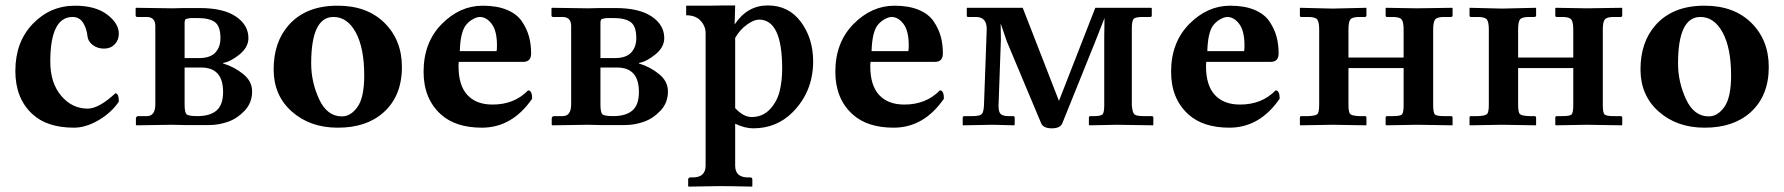

<svg xmlns="http://www.w3.org/2000/svg" viewBox="-20 -465 6634 714"><path d="M421.9 -86.9Q393.1 -44.9 345.9 -17.6Q298.8 9.8 254.9 9.8Q153.8 9.8 99.1 -42Q37.1 -100.1 37.1 -201.2Q37.1 -309.1 102.1 -376.5Q167 -443.8 258.8 -443.8Q335 -443.8 378.4 -410.9Q421.9 -377.9 421.9 -339.8Q421.9 -315.9 406.5 -300Q391.1 -284.2 366.9 -284.2Q342.8 -284.2 325 -297.6Q307.1 -311 305.2 -331.1Q302.2 -359.9 288.6 -380.9Q274.9 -401.9 250 -401.9Q167 -401.9 167 -235.8Q167 -156.7 207.5 -108.9Q248 -61 306.2 -61Q347.2 -61 409.2 -118.2Q421.9 -117.7 421.9 -86.9Z M666.5 -249H719.7Q761.7 -249 780.8 -269.5Q799.8 -290 799.8 -323.2Q799.8 -367.2 779.3 -382.6Q758.8 -397.9 714.4 -397.9Q701.2 -397.9 693.8 -397.9Q686.5 -397.9 680.7 -396.5Q674.8 -395 672.1 -394.5Q669.4 -394 668 -389.4Q666.5 -384.8 666.5 -383.8Q666.5 -382.8 666.5 -375Q666.5 -367.2 666.5 -363.8ZM666.5 -213.9V-77.1Q666.5 -48.3 673.1 -40.8Q679.7 -33.2 714.4 -33.2Q761.2 -33.2 785.4 -54.2Q809.6 -75.2 809.6 -123Q809.6 -213.9 728.5 -213.9ZM487.8 1 485.4 -1V-23.9Q485.4 -32.7 494.6 -33.2H526.4Q557.1 -33.2 557.6 -76.2V-368.2Q557.6 -402.3 524.4 -401.9H490.7Q484.9 -401.9 484.4 -407.2V-434.1L486.3 -436L619.6 -434.1L665.5 -435.1H722.7Q810.5 -435.1 857.2 -403.6Q903.8 -372.1 903.8 -323.2Q903.8 -289.1 870.1 -262Q836.4 -234.9 809.6 -231V-229Q850.6 -216.8 884 -189.9Q917.5 -163.1 917.5 -125Q917.5 -82 888.9 -52.5Q860.4 -22.9 825.9 -11.5Q791.5 0 758.8 0H666.5L619.6 -1Z M1220.2 -401.9Q1137.2 -401.9 1137.2 -229Q1137.2 -160.2 1166.7 -96.2Q1196.3 -32.2 1251.5 -32.2Q1284.7 -32.2 1309.6 -67.6Q1334.5 -103 1334.5 -184.1Q1334.5 -286.1 1303.2 -344Q1272 -401.9 1220.2 -401.9ZM997.6 -207Q997.6 -307.1 1052.2 -370.1Q1116.7 -444.3 1236.3 -443.8Q1345.2 -443.8 1409.9 -379.9Q1474.6 -315.9 1474.6 -215.8Q1474.6 -107.9 1406.2 -46.9Q1342.3 10.3 1235.4 9.8Q1133.3 9.8 1065.4 -50Q997.6 -109.9 997.6 -207Z M1689.9 -274.9H1826.2Q1828.1 -276.9 1828.1 -295.9Q1828.1 -350.1 1808.6 -376Q1789.1 -401.9 1764.2 -401.9Q1752.9 -401.9 1737.1 -392.8Q1721.2 -383.8 1710 -368.2Q1691.9 -340.8 1689.9 -274.9ZM1943.8 -128.9Q1959 -128.9 1959 -98.1Q1884.8 9.8 1772 9.8Q1673.8 9.8 1619.1 -40Q1555.2 -98.1 1555.2 -198.2Q1555.2 -307.1 1622.6 -375.5Q1689.9 -443.8 1774.9 -443.8Q1828.1 -443.8 1865 -428.5Q1901.9 -413.1 1920.4 -386Q1939 -358.9 1947 -329.8Q1955.1 -300.8 1955.1 -266.1Q1955.1 -235.4 1926.3 -234.9H1686Q1686 -232.9 1685.5 -228Q1685.1 -223.1 1685.1 -219.2Q1685.1 -147.5 1718 -111.8Q1751 -76.2 1811 -76.2Q1892.1 -75.7 1943.8 -128.9Z M2212.9 -249H2266.1Q2308.1 -249 2327.1 -269.5Q2346.2 -290 2346.2 -323.2Q2346.2 -367.2 2325.7 -382.6Q2305.2 -397.9 2260.7 -397.9Q2247.6 -397.9 2240.2 -397.9Q2232.9 -397.9 2227.1 -396.5Q2221.2 -395 2218.5 -394.5Q2215.8 -394 2214.4 -389.4Q2212.9 -384.8 2212.9 -383.8Q2212.9 -382.8 2212.9 -375Q2212.9 -367.2 2212.9 -363.8ZM2212.9 -213.9V-77.1Q2212.9 -48.3 2219.5 -40.8Q2226.1 -33.2 2260.7 -33.2Q2307.6 -33.2 2331.8 -54.2Q2356 -75.2 2356 -123Q2356 -213.9 2274.9 -213.9ZM2034.2 1 2031.7 -1V-23.9Q2031.7 -32.7 2041 -33.2H2072.8Q2103.5 -33.2 2104 -76.2V-368.2Q2104 -402.3 2070.8 -401.9H2037.1Q2031.2 -401.9 2030.8 -407.2V-434.1L2032.7 -436L2166 -434.1L2211.9 -435.1H2269Q2356.9 -435.1 2403.6 -403.6Q2450.2 -372.1 2450.2 -323.2Q2450.2 -289.1 2416.5 -262Q2382.8 -234.9 2356 -231V-229Q2397 -216.8 2430.4 -189.9Q2463.9 -163.1 2463.9 -125Q2463.9 -82 2435.3 -52.5Q2406.7 -22.9 2372.3 -11.5Q2337.9 0 2305.2 0H2212.9L2166 -1Z M2713.9 -324.2V-63Q2744.6 -29.8 2774.9 -29.8Q2815.9 -29.8 2842.8 -58.3Q2869.6 -86.9 2879.2 -125.5Q2888.7 -164.1 2888.7 -210Q2888.7 -392.1 2802.7 -392.1Q2783.7 -392.1 2757.8 -373.5Q2731.9 -355 2713.9 -324.2ZM2604 150.9V-341.8Q2604 -367.7 2585.4 -387.9Q2566.9 -408.2 2531.7 -408.2V-443.8Q2669.9 -443.8 2673.8 -444.8H2713.9L2711.9 -374Q2758.8 -444.8 2835 -444.8Q2913.1 -444.8 2958.5 -383.3Q3003.9 -321.8 3003.9 -236.8Q3003.9 -124 2926.8 -46.9Q2867.7 12.2 2780.8 12.2Q2750 12.2 2713.9 -4.9V150.9Q2713.9 194.8 2761.7 194.8H2770Q2777.8 194.8 2777.8 203.1V227.1L2776.9 229Q2695.8 227.1 2656.7 227.1L2541 229L2539.1 227.1V203.1Q2539.1 195.3 2546.9 194.8H2555.7Q2604 194.8 2604 150.9Z M3221.2 -274.9H3357.4Q3359.4 -276.9 3359.4 -295.9Q3359.4 -350.1 3339.8 -376Q3320.3 -401.9 3295.4 -401.9Q3284.2 -401.9 3268.3 -392.8Q3252.4 -383.8 3241.2 -368.2Q3223.1 -340.8 3221.2 -274.9ZM3475.1 -128.9Q3490.2 -128.9 3490.2 -98.1Q3416 9.8 3303.2 9.8Q3205.1 9.8 3150.4 -40Q3086.4 -98.1 3086.4 -198.2Q3086.4 -307.1 3153.8 -375.5Q3221.2 -443.8 3306.2 -443.8Q3359.4 -443.8 3396.2 -428.5Q3433.1 -413.1 3451.7 -386Q3470.2 -358.9 3478.3 -329.8Q3486.3 -300.8 3486.3 -266.1Q3486.3 -235.4 3457.5 -234.9H3217.3Q3217.3 -232.9 3216.8 -228Q3216.3 -223.1 3216.3 -219.2Q3216.3 -147.5 3249.3 -111.8Q3282.2 -76.2 3342.3 -76.2Q3423.3 -75.7 3475.1 -128.9Z M3576.2 -436H3783.2L3918 -89.8L4053.2 -436H4261.2L4263.2 -434.1V-407.2Q4263.2 -402.3 4258.3 -401.9H4230Q4202.1 -401.9 4195.6 -394.5Q4189 -387.2 4189 -358.9V-74.2Q4190.9 -48.3 4197.5 -40.8Q4204.1 -33.2 4232.4 -33.2H4262.2Q4269 -33.2 4269 -26.9V-1L4267.1 1L4133.3 -1L4031.2 1L4029.3 -1V-26.9Q4029.3 -32.7 4034.2 -33.2H4048.3Q4074.2 -33.2 4080.3 -40Q4086.4 -46.9 4086.4 -74.2V-330.1L4087.4 -397.9L4051.3 -306.2L3930.2 -5.9Q3922.4 12.2 3891.4 12.2Q3860.4 12.2 3852.1 -5.9L3724.1 -311L3701.2 -377.9L3702.1 -318.8L3693.4 -75.2Q3692.4 -51.3 3700.2 -42.2Q3708 -33.2 3731.4 -33.2H3748Q3752.9 -33.2 3753.4 -26.9V-1L3751 1L3672.4 -1L3561 1L3560.1 -1V-27.8Q3560.1 -32.7 3566.4 -33.2H3596.2Q3623 -33.2 3630.6 -40.5Q3638.2 -47.9 3639.2 -75.2L3649.4 -356.9Q3649.4 -401.9 3609.4 -401.9H3580.1Q3575.2 -401.9 3575.2 -407.2V-434.1Z M4469.7 -274.9H4606Q4607.9 -276.9 4607.9 -295.9Q4607.9 -350.1 4588.4 -376Q4568.8 -401.9 4543.9 -401.9Q4532.7 -401.9 4516.8 -392.8Q4501 -383.8 4489.7 -368.2Q4471.7 -340.8 4469.7 -274.9ZM4723.6 -128.9Q4738.8 -128.9 4738.8 -98.1Q4664.6 9.8 4551.8 9.8Q4453.6 9.8 4398.9 -40Q4335 -98.1 4335 -198.2Q4335 -307.1 4402.3 -375.5Q4469.7 -443.8 4554.7 -443.8Q4607.9 -443.8 4644.8 -428.5Q4681.6 -413.1 4700.2 -386Q4718.8 -358.9 4726.8 -329.8Q4734.9 -300.8 4734.9 -266.1Q4734.9 -235.4 4706.1 -234.9H4465.8Q4465.8 -232.9 4465.3 -228Q4464.8 -223.1 4464.8 -219.2Q4464.8 -147.5 4497.8 -111.8Q4530.8 -76.2 4590.8 -76.2Q4671.9 -75.7 4723.6 -128.9Z M4885.7 -355Q4885.7 -383.8 4878.2 -392.8Q4870.6 -401.9 4844.7 -401.9H4818.8Q4814 -401.9 4814 -407.2V-434.1L4814.9 -436L4935.5 -433.1L5060.5 -436L5061.5 -434.1V-408.2Q5061.5 -402.3 5055.7 -401.9H5035.6Q5009.8 -401.9 5002.2 -393.3Q4994.6 -384.8 4994.6 -355V-251H5199.7V-354Q5199.7 -383.8 5192.1 -392.8Q5184.6 -401.9 5158.7 -401.9H5137.7Q5132.8 -401.9 5132.8 -407.2V-434.1L5134.8 -436L5249.5 -434.1L5379.9 -436L5381.8 -434.1V-407.2Q5381.8 -402.3 5376 -401.9H5349.6Q5324.7 -401.9 5317.1 -392.8Q5309.6 -383.8 5309.6 -354V-74.2Q5309.6 -45.4 5316.2 -39.3Q5322.8 -33.2 5349.6 -33.2H5376Q5381.8 -33.2 5381.8 -26.9V-1L5380.9 1L5249.5 -1L5135.7 1L5132.8 -1V-26.9Q5132.8 -32.7 5137.7 -33.2H5158.7Q5186.5 -33.2 5193.1 -39.1Q5199.7 -44.9 5199.7 -74.2V-211.9H4994.6V-75.2Q4994.6 -46.4 5001.7 -40.3Q5008.8 -34.2 5035.6 -33.2H5055.7Q5061.5 -33.2 5061.5 -26.9V-1L5060.5 1L4935.5 -1L4814.9 1L4814 -1V-27.8Q4814 -32.7 4818.8 -33.2H4844.7Q4871.6 -34.2 4878.7 -40.5Q4885.7 -46.9 4885.7 -75.2Z M5516.6 -355Q5516.6 -383.8 5509 -392.8Q5501.5 -401.9 5475.6 -401.9H5449.7Q5444.8 -401.9 5444.8 -407.2V-434.1L5445.8 -436L5566.4 -433.1L5691.4 -436L5692.4 -434.1V-408.2Q5692.4 -402.3 5686.5 -401.9H5666.5Q5640.6 -401.9 5633.1 -393.3Q5625.5 -384.8 5625.5 -355V-251H5830.6V-354Q5830.6 -383.8 5823 -392.8Q5815.4 -401.9 5789.6 -401.9H5768.6Q5763.7 -401.9 5763.7 -407.2V-434.1L5765.6 -436L5880.4 -434.1L6010.7 -436L6012.7 -434.1V-407.2Q6012.7 -402.3 6006.8 -401.9H5980.5Q5955.6 -401.9 5948 -392.8Q5940.4 -383.8 5940.4 -354V-74.2Q5940.4 -45.4 5947 -39.3Q5953.6 -33.2 5980.5 -33.2H6006.8Q6012.7 -33.2 6012.7 -26.9V-1L6011.7 1L5880.4 -1L5766.6 1L5763.7 -1V-26.9Q5763.7 -32.7 5768.6 -33.2H5789.6Q5817.4 -33.2 5824 -39.1Q5830.6 -44.9 5830.6 -74.2V-211.9H5625.5V-75.2Q5625.5 -46.4 5632.6 -40.3Q5639.6 -34.2 5666.5 -33.2H5686.5Q5692.4 -33.2 5692.4 -26.9V-1L5691.4 1L5566.4 -1L5445.8 1L5444.8 -1V-27.8Q5444.8 -32.7 5449.7 -33.2H5475.6Q5502.4 -34.2 5509.5 -40.5Q5516.6 -46.9 5516.6 -75.2Z M6303.2 -401.9Q6220.2 -401.9 6220.2 -229Q6220.2 -160.2 6249.8 -96.2Q6279.3 -32.2 6334.5 -32.2Q6367.7 -32.2 6392.6 -67.6Q6417.5 -103 6417.5 -184.1Q6417.5 -286.1 6386.2 -344Q6355 -401.9 6303.2 -401.9ZM6080.6 -207Q6080.6 -307.1 6135.3 -370.1Q6199.7 -444.3 6319.3 -443.8Q6428.2 -443.8 6492.9 -379.9Q6557.6 -315.9 6557.6 -215.8Q6557.6 -107.9 6489.3 -46.9Q6425.3 10.3 6318.4 9.8Q6216.3 9.8 6148.4 -50Q6080.6 -109.9 6080.6 -207Z"/></svg>

Font: Linux Libertine
Style: Bold
Weight: 700
Designer: Philipp H. Poll
Foundry: Philipp H. Poll
Version: Version 5.0.3